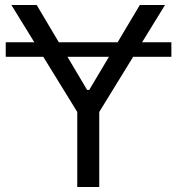

<svg xmlns="http://www.w3.org/2000/svg" viewBox="-20 -747 707 767"><path d="M664.6 -578.1V-520H2.9V-578.1ZM25.4 -727.1H126.5L328.1 -387.7H336.4L538.6 -727.1H639.2L376.5 -299.8V0H288.6V-299.8Z"/></svg>

Font: Sahel VF Regular
Style: Regular
Weight: 400
Foundry: Saber Rastikerdar (saber.rastikerdar@gmail.com)
Version: Version 3.4.0